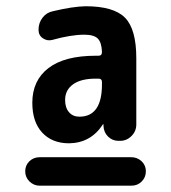

<svg xmlns="http://www.w3.org/2000/svg" viewBox="-20 -756 540 606"><path d="M301.8 -497.1Q301.8 -507.8 291 -507.8H282.2Q235.4 -507.8 210.4 -489.7Q185.5 -471.7 185.5 -440.4Q185.5 -416 197.8 -401.9Q210 -387.7 230.5 -387.7Q302.7 -387.7 301.8 -492.2ZM291 -580.1Q301.8 -580.1 301.8 -591.8Q300.8 -622.1 288.6 -634.3Q276.4 -646.5 246.1 -646.5Q204.1 -646.5 144.5 -629.9Q128.9 -626 115.2 -635.3Q101.6 -644.5 101.6 -662.1Q101.6 -683.6 114.3 -700.2Q127 -716.8 147.5 -720.7Q209 -735.4 250 -736.3Q338.9 -736.3 374.5 -700.2Q410.2 -664.1 410.2 -572.3V-363.3Q410.2 -341.8 395 -326.7Q379.9 -311.5 359.4 -311.5H353.5Q335 -311.5 321.3 -324.7Q307.6 -337.9 306.6 -358.4V-363.3L305.7 -364.3Q304.7 -364.3 304.7 -363.3Q266.6 -304.7 198.2 -303.7Q144.5 -303.7 113.3 -337.4Q82 -371.1 82 -431.6Q82 -502 132.8 -541Q183.6 -580.1 282.2 -580.1ZM394.5 -259.8Q413.1 -259.8 426.8 -247.1Q440.4 -234.4 440.4 -215.3Q440.4 -196.3 427.2 -183.1Q414.1 -169.9 394.5 -169.9H105.5Q86.9 -169.9 73.2 -183.1Q59.6 -196.3 59.6 -215.3Q59.6 -234.4 72.8 -247.1Q85.9 -259.8 105.5 -259.8Z"/></svg>

Font: Rounded-X Mgen+ 2m bold
Style: Bold
Weight: 700
Designer: [Source Han Sans]
Ryoko NISHIZUKA  (kana & ideographs); Paul D. Hunt (Latin, Greek & Cyrillic); Wenlong ZHANG  (bopomofo
Version: Version 1.059.20150602